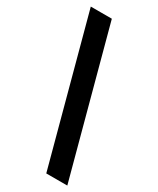

<svg xmlns="http://www.w3.org/2000/svg" viewBox="-219 -828 826 1003"><g transform="rotate(30 194.0 -326.5)"><path d="M13.5 -761.7H140.4L374.8 109.4H247.9Z"/></g></svg>

Font: Raveo Variable
Style: Regular
Weight: 400
Designer: Jakub Foglar, Rasmus Andersson (Inter)
Foundry: Jakubfoglar.com
Version: Version 1.000;Glyphs 3.2.3 (3260)